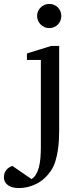

<svg xmlns="http://www.w3.org/2000/svg" viewBox="-99 -728 411 977"><path d="M202.1 -64Q202.1 -41.5 200.7 -14.9Q199.2 11.7 195.1 38.6Q190.9 65.4 183.3 90.8Q175.8 116.2 163.1 136.2Q132.3 183.6 88.4 206.3Q44.4 229 -2.9 229Q-18.6 229 -32.2 225.8Q-45.9 222.7 -56.4 215.8Q-66.9 209 -73 198.5Q-79.1 188 -79.1 173.8Q-79.1 161.1 -75.2 151.6Q-71.3 142.1 -65.2 135Q-59.1 127.9 -51.3 123.3Q-43.5 118.7 -36.1 116.2L61 183.1Q74.7 175.3 84 159.9Q93.3 144.5 98.9 123.3Q104.5 102.1 106.7 75.9Q108.9 49.8 108.9 21V-422.9H38.1V-456.1L161.1 -494.1H202.1ZM212.9 -647Q212.9 -634.3 208.3 -622.8Q203.6 -611.3 195.3 -603Q187 -594.7 175.8 -589.8Q164.6 -585 151.9 -585Q139.2 -585 127.9 -589.8Q116.7 -594.7 108.2 -603Q99.6 -611.3 94.7 -622.8Q89.8 -634.3 89.8 -647Q89.8 -659.7 94.7 -670.9Q99.6 -682.1 108.2 -690.4Q116.7 -698.7 127.9 -703.4Q139.2 -708 151.9 -708Q164.6 -708 175.8 -703.4Q187 -698.7 195.3 -690.4Q203.6 -682.1 208.3 -670.9Q212.9 -659.7 212.9 -647Z"/></svg>

Font: BabelStone Ogham Pictish
Style: Bold Italic
Weight: 700
Italic angle: -30°
Designer: Andrew West
Foundry: BabelStone
Version: Version 1.02 March 14, 2022